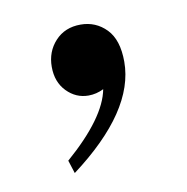

<svg xmlns="http://www.w3.org/2000/svg" viewBox="-45 -159 352 361"><g transform="rotate(-10 131.0 21.5)"><path d="M63 133Q141 65 151 12Q137 19 122 19Q98 19 80.5 1Q63 -17 63 -46Q63 -75 81.5 -95Q100 -115 130 -115Q159 -115 179 -94.5Q199 -74 199 -32Q199 62 71 158Z"/></g></svg>

Font: Moderustic Med
Style: Regular
Weight: 500
Designer: Tural Alisoy
Foundry: TAFT Foundry
Version: Version 2.110